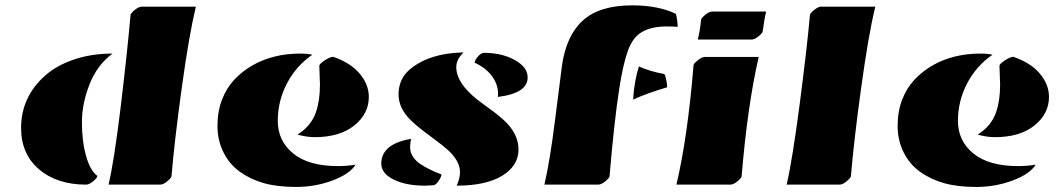

<svg xmlns="http://www.w3.org/2000/svg" viewBox="-20 -701 4040 729"><path d="M407.2 -497.6Q349.1 -454.6 320.1 -381.1Q291 -307.6 291 -236.3Q291 -165 306.9 -108.6Q322.8 -52.2 349.6 -33.2Q349.6 -25.9 334 -12.9Q318.4 0 307.1 0Q196.3 0 128.2 -58.1Q60.1 -116.2 60.1 -214.8Q60.1 -333 151.4 -414.1Q194.8 -452.6 261 -475.1Q327.1 -497.6 407.2 -497.6ZM631.3 -33.2Q631.3 -26.4 615.7 -13.2Q600.1 0 588.4 0H392.1Q413.6 -90.3 438.5 -297.4Q463.4 -504.4 475.6 -643.6Q475.6 -649.9 491.2 -662.8Q506.8 -675.8 518.1 -675.8H723.6Q697.8 -568.4 669.9 -366Q642.1 -163.6 631.3 -33.2Z M1245.1 -485.4Q1311.5 -462.4 1345.9 -421.1Q1380.4 -379.9 1380.4 -333Q1380.4 -269 1325.2 -224.6Q1270 -180.2 1174.8 -180.2Q1145 -180.2 1109.4 -189.9Q1161.1 -222.2 1179.2 -273.9Q1194.8 -318.8 1194.8 -379.4Q1194.8 -391.1 1192.4 -451.2Q1191.9 -457.5 1212.2 -471.2Q1232.4 -484.9 1245.1 -485.4ZM1166 -493.2Q1105.5 -452.1 1070.1 -385.3Q1034.7 -318.4 1034.7 -242.2Q1034.7 -166 1093.3 -118.2Q1151.9 -70.3 1264.2 -70.3Q1294.9 -70.3 1330.1 -75.7Q1307.1 -39.6 1241.7 -15.4Q1176.3 8.8 1104.5 8.8Q1032.7 8.8 981.9 -5.6Q931.2 -20 891.4 -48.3Q851.6 -76.7 828.6 -122.3Q805.7 -168 805.7 -222.9Q805.7 -277.8 822.8 -322.3Q839.8 -366.7 869.6 -398.4Q899.4 -430.2 939 -453.1Q1017.6 -497.6 1120.1 -497.6Q1145.5 -497.6 1166 -493.2Z M1740.2 -502Q1712.4 -475.6 1712.4 -446.3Q1712.4 -377.9 1816.4 -304.7Q1863.3 -271.5 1889.6 -248Q1948.7 -195.3 1948.7 -133.5Q1948.7 -71.8 1887 -33.9Q1825.2 3.9 1713.9 3.9Q1726.6 -24.4 1726.6 -47.4Q1726.6 -70.3 1713.6 -92Q1700.7 -113.8 1680.2 -131.8Q1659.7 -149.9 1634.8 -168.2Q1609.9 -186.5 1585 -205.6Q1560.1 -224.6 1539.6 -244.6Q1493.2 -290 1493.2 -342.8Q1493.2 -400.9 1536.1 -437.5Q1609.9 -499.5 1740.2 -502ZM1815.9 -500.5Q1884.8 -500.5 1934.1 -473.4Q1983.4 -446.3 1983.4 -407.2Q1983.4 -346.7 1870.1 -333Q1871.1 -336.4 1871.1 -343.8Q1871.1 -380.9 1847.7 -412.4Q1824.2 -443.8 1782.2 -462.9Q1782.2 -470.7 1793 -484.4Q1803.7 -498 1815.9 -500.5ZM1628.4 2Q1604 3.9 1592.3 3.9Q1521.5 3.9 1474.6 -19.3Q1427.7 -42.5 1427.7 -79.6Q1427.7 -154.3 1540.5 -173.8Q1536.6 -152.8 1537.4 -137Q1538.1 -121.1 1548.1 -105.7Q1558.1 -90.3 1576.2 -78.1Q1608.4 -56.6 1656.2 -38.6Q1656.2 -31.2 1647.2 -16.8Q1638.2 -2.4 1628.4 2Z M2383.8 -322.8Q2388.2 -393.6 2405.8 -448.7Q2447.8 -429.7 2502.4 -419.9Q2506.8 -413.1 2510 -396.2Q2513.2 -379.4 2513.2 -369.6Q2435.1 -346.7 2383.8 -322.8ZM2331.1 -363.3Q2312 -240.7 2294.4 -32.2Q2294.4 -25.9 2278.8 -12.9Q2263.2 0 2252 0H2046.9Q2067.4 -84.5 2089.1 -258.1Q2110.8 -431.6 2113.8 -452.1Q2129.9 -565.9 2193.1 -623.3Q2256.3 -680.7 2380.4 -680.7Q2479 -680.7 2546.4 -648.4Q2551.8 -627.9 2553.2 -599.1Q2531.2 -600.6 2510.7 -600.6Q2455.1 -600.6 2418.9 -580.3Q2382.8 -560.1 2364.3 -509.3Q2345.7 -458.5 2331.1 -363.3Z M2548.3 0Q2590.8 -179.7 2613.3 -453.1Q2613.3 -459.5 2629.4 -472.2Q2645.5 -484.9 2656.2 -484.9H2860.8Q2818.4 -302.2 2795.9 -32.2Q2795.9 -25.9 2780.3 -12.9Q2764.6 0 2753.4 0ZM2833.5 -550.8H2629.4Q2638.7 -588.4 2641.6 -624.5Q2641.6 -631.3 2657.2 -644.3Q2672.9 -657.2 2684.1 -657.2H2889.2Q2882.8 -634.3 2876 -583Q2876 -576.2 2860.6 -563.5Q2845.2 -550.8 2833.5 -550.8Z M3210.9 -33.2Q3210.9 -26.4 3195.3 -13.2Q3179.7 0 3168 0H2966.8Q2988.3 -91.8 3016.4 -306.6Q3044.4 -521.5 3055.2 -643.6Q3055.2 -649.9 3070.8 -662.8Q3086.4 -675.8 3097.7 -675.8H3303.2Q3277.3 -568.4 3249.5 -366Q3221.7 -163.6 3210.9 -33.2Z M3827.6 -485.4Q3894 -462.4 3928.5 -421.1Q3962.9 -379.9 3962.9 -333Q3962.9 -269 3907.7 -224.6Q3852.5 -180.2 3757.3 -180.2Q3727.5 -180.2 3691.9 -189.9Q3743.7 -222.2 3761.7 -273.9Q3777.3 -318.8 3777.3 -379.4Q3777.3 -391.1 3774.9 -451.2Q3774.4 -457.5 3794.7 -471.2Q3814.9 -484.9 3827.6 -485.4ZM3748.5 -493.2Q3688 -452.1 3652.6 -385.3Q3617.2 -318.4 3617.2 -242.2Q3617.2 -166 3675.8 -118.2Q3734.4 -70.3 3846.7 -70.3Q3877.4 -70.3 3912.6 -75.7Q3889.6 -39.6 3824.2 -15.4Q3758.8 8.8 3687 8.8Q3615.2 8.8 3564.5 -5.6Q3513.7 -20 3473.9 -48.3Q3434.1 -76.7 3411.1 -122.3Q3388.2 -168 3388.2 -222.9Q3388.2 -277.8 3405.3 -322.3Q3422.4 -366.7 3452.1 -398.4Q3481.9 -430.2 3521.5 -453.1Q3600.1 -497.6 3702.6 -497.6Q3728 -497.6 3748.5 -493.2Z"/></svg>

Font: Emblema One
Style: Regular
Weight: 400
Designer: Riccardo De Franceschi
Foundry: Riccardo De Franceschi
Version: Version 1.003